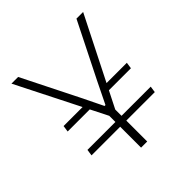

<svg xmlns="http://www.w3.org/2000/svg" viewBox="-174 -767 896 896"><g transform="rotate(-45 274.0 -319.5)"><path d="M320 -295.5 331 -327H485L480.5 -295.5ZM67.5 -169.5H485L480.5 -138H63ZM214.5 -327 226 -295.5H63L67.5 -327ZM254 -206 35.5 -639H79.5L216.5 -365.5L269 -258H275L327.5 -365.5L464.5 -639H508.5L290 -206ZM252 0V-247H292.5V0Z"/></g></svg>

Font: Anek Tamil ExtraLight
Style: Regular
Weight: 250
Version: Version 1.003